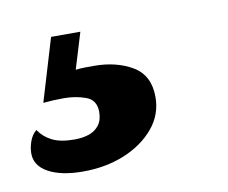

<svg xmlns="http://www.w3.org/2000/svg" viewBox="-112 -63 441 372"><g transform="rotate(-10 109.0 123.0)"><path d="M24.7 256.7Q-17.7 256.7 -43 243Q-68.3 229.3 -68.3 205Q-68.3 193 -63.8 180.8Q-59.3 168.7 -50.7 161.7Q-41.3 176 -25 184.3Q-8.7 192.7 19 192.7Q35 192.7 47.5 188.5Q60 184.3 67.7 174.3Q75.3 164.3 75.3 148.3Q75.3 124.7 55.3 117.5Q35.3 110.3 12.7 110.3Q1 110.3 -8.5 110.8Q-18 111.3 -28.3 112.3L8.7 -11H66.3L44.7 60Q53 59 62.8 58.8Q72.7 58.7 80.3 58.7Q124.7 58.7 156.2 77.3Q187.7 96 187.7 138.7Q187.7 173.3 165.5 199.8Q143.3 226.3 106.7 241.5Q70 256.7 24.7 256.7Z"/></g></svg>

Font: Sansita Swashed Light
Style: Regular
Weight: 300
Designer: Pablo Cosgaya
Foundry: Omnibus-Type
Version: Version 1.003